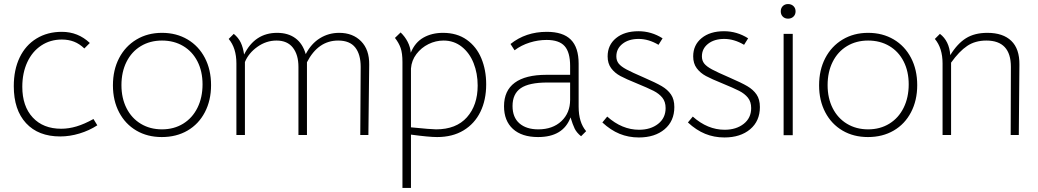

<svg xmlns="http://www.w3.org/2000/svg" viewBox="-20 -667 5122 947"><path d="M48 -242Q48 -323 77 -383.5Q106 -444 160 -477Q214 -510 285 -510Q365 -510 423 -455L396 -428Q372 -451 345 -461.5Q318 -472 285 -472Q228 -472 183.5 -442.5Q139 -413 114.5 -360Q90 -307 90 -239Q90 -143 141.5 -87.5Q193 -32 282 -32Q319 -32 357.5 -43.5Q396 -55 441 -80L460 -49Q420 -23 372 -8.5Q324 6 277 6Q169 6 108.5 -59.5Q48 -125 48 -242Z M537 -246Q537 -322 567.5 -380.5Q598 -439 653 -472Q708 -505 779 -505Q850 -505 905 -472.5Q960 -440 990.5 -381.5Q1021 -323 1021 -247Q1021 -172 990.5 -113.5Q960 -55 905 -23Q850 9 778 9Q707 9 652.5 -23Q598 -55 567.5 -113Q537 -171 537 -246ZM979 -251Q979 -315 954 -364Q929 -413 883.5 -440Q838 -467 779 -467Q720 -467 674.5 -439.5Q629 -412 604 -362Q579 -312 579 -247Q579 -183 604 -133.5Q629 -84 674.5 -56.5Q720 -29 779 -29Q838 -29 883.5 -57Q929 -85 954 -135.5Q979 -186 979 -251Z M1108 -475 1133 -500Q1156 -481 1167.5 -457Q1179 -433 1184 -398Q1237 -505 1347 -505Q1401 -505 1437 -478.5Q1473 -452 1488 -400Q1515 -452 1558 -478.5Q1601 -505 1653 -505Q1720 -505 1761 -463.5Q1802 -422 1801 -348L1797 -1H1757L1759 -337Q1759 -399 1732 -433Q1705 -467 1648 -467Q1549 -467 1494 -360V-1H1452V-337Q1452 -397 1424.5 -432Q1397 -467 1344 -467Q1293 -467 1249.5 -436Q1206 -405 1188 -361V-1H1146V-354Q1146 -430 1108 -475Z M2378 -251Q2378 -174 2349.5 -115.5Q2321 -57 2266.5 -24Q2212 9 2136 9Q2096 9 2007 -3V260H1965V-361Q1965 -405 1956 -430.5Q1947 -456 1928 -480L1956 -507Q1977 -487 1990.5 -461Q2004 -435 2006 -407Q2027 -458 2068.5 -481.5Q2110 -505 2165 -505Q2234 -505 2282 -471Q2330 -437 2354 -379.5Q2378 -322 2378 -251ZM2336 -245Q2336 -305 2316 -355.5Q2296 -406 2257.5 -436.5Q2219 -467 2168 -467Q2129 -467 2093.5 -449.5Q2058 -432 2034 -400.5Q2010 -369 2007 -329V-39Q2107 -29 2131 -29Q2230 -29 2283 -88.5Q2336 -148 2336 -245Z M2794 -88Q2758 9 2634 9Q2554 9 2510 -31Q2466 -71 2466 -143Q2466 -220 2519 -259Q2572 -298 2675 -298H2792V-342Q2792 -409 2765 -439.5Q2738 -470 2676 -470Q2634 -470 2592.5 -457Q2551 -444 2518 -419L2498 -450Q2573 -510 2677 -510Q2757 -510 2795.5 -471.5Q2834 -433 2834 -353V-141Q2834 -63 2871 -20L2846 5Q2824 -13 2814.5 -32.5Q2805 -52 2794 -88ZM2792 -175V-260H2680Q2589 -260 2548.5 -232Q2508 -204 2508 -144Q2508 -88 2542 -58.5Q2576 -29 2635 -29Q2706 -29 2749 -69.5Q2792 -110 2792 -175Z M2951 -63 2975 -92Q3048 -27 3132 -27Q3189 -27 3226 -56Q3263 -85 3263 -134Q3263 -165 3247 -185Q3231 -205 3203.5 -219Q3176 -233 3120 -256Q3068 -277 3040 -292Q3012 -307 2994.5 -330.5Q2977 -354 2977 -389Q2977 -445 3018.5 -479Q3060 -513 3129 -513Q3193 -513 3248 -478L3228 -446Q3179 -475 3130 -475Q3081 -475 3050.5 -451Q3020 -427 3020 -389Q3020 -368 3031.5 -353.5Q3043 -339 3070 -324.5Q3097 -310 3155 -285Q3215 -259 3244 -242Q3273 -225 3289.5 -201Q3306 -177 3306 -139Q3306 -70 3258 -29.5Q3210 11 3131 11Q3080 11 3036 -7Q2992 -25 2951 -63Z M3373 -63 3397 -92Q3470 -27 3554 -27Q3611 -27 3648 -56Q3685 -85 3685 -134Q3685 -165 3669 -185Q3653 -205 3625.5 -219Q3598 -233 3542 -256Q3490 -277 3462 -292Q3434 -307 3416.5 -330.5Q3399 -354 3399 -389Q3399 -445 3440.5 -479Q3482 -513 3551 -513Q3615 -513 3670 -478L3650 -446Q3601 -475 3552 -475Q3503 -475 3472.5 -451Q3442 -427 3442 -389Q3442 -368 3453.5 -353.5Q3465 -339 3492 -324.5Q3519 -310 3577 -285Q3637 -259 3666 -242Q3695 -225 3711.5 -201Q3728 -177 3728 -139Q3728 -70 3680 -29.5Q3632 11 3553 11Q3502 11 3458 -7Q3414 -25 3373 -63Z M3845 -500H3890V0H3845ZM3831 -611Q3831 -627 3841 -637Q3851 -647 3867 -647Q3883 -647 3893.5 -637Q3904 -627 3904 -611Q3904 -595 3893.5 -585Q3883 -575 3867 -575Q3851 -575 3841 -585Q3831 -595 3831 -611Z M4020 -246Q4020 -322 4050.5 -380.5Q4081 -439 4136 -472Q4191 -505 4262 -505Q4333 -505 4388 -472.5Q4443 -440 4473.5 -381.5Q4504 -323 4504 -247Q4504 -172 4473.5 -113.5Q4443 -55 4388 -23Q4333 9 4261 9Q4190 9 4135.5 -23Q4081 -55 4050.5 -113Q4020 -171 4020 -246ZM4462 -251Q4462 -315 4437 -364Q4412 -413 4366.5 -440Q4321 -467 4262 -467Q4203 -467 4157.5 -439.5Q4112 -412 4087 -362Q4062 -312 4062 -247Q4062 -183 4087 -133.5Q4112 -84 4157.5 -56.5Q4203 -29 4262 -29Q4321 -29 4366.5 -57Q4412 -85 4437 -135.5Q4462 -186 4462 -251Z M4591 -475 4616 -500Q4662 -465 4667 -395Q4702 -452 4744.5 -478.5Q4787 -505 4850 -505Q4927 -505 4968 -465.5Q5009 -426 5008 -348L5005 -1H4965L4966 -337Q4966 -467 4845 -467Q4790 -467 4750.5 -440.5Q4711 -414 4671 -358V-1H4629V-354Q4629 -430 4591 -475Z"/></svg>

Font: Bellota Text Light
Style: Regular
Weight: 300
Designer: Kemie Guaida
Foundry: Kemie Guaida
Version: Version 4.001